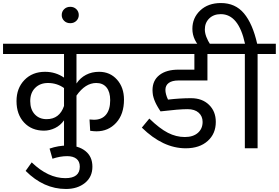

<svg xmlns="http://www.w3.org/2000/svg" viewBox="-40 -977 1837 1265"><path d="M463.9 -621.1V-426.8Q488.3 -463.9 526.6 -483.9Q564.9 -503.9 612.8 -503.9Q685.1 -503.9 731 -452.4Q776.9 -400.9 776.9 -320.8Q776.9 -224.1 725.3 -168Q673.8 -111.8 595.2 -111.8Q580.6 -111.8 554.2 -115.2L549.8 -189.9Q567.4 -188 579.1 -188Q630.4 -188 658.2 -221.2Q686 -254.4 686 -316.9Q686 -371.1 662.1 -400.6Q638.2 -430.2 594.2 -430.2Q522 -430.2 463.9 -347.2V0H381.8V-184.1Q357.9 -150.4 322.5 -133.3Q287.1 -116.2 250 -116.2Q168.5 -116.2 118.7 -169.7Q68.8 -223.1 68.8 -311Q68.8 -396 121.1 -450Q173.3 -503.9 256.8 -503.9Q326.2 -503.9 381.8 -465.8V-621.1H-20V-689H866.2V-621.1ZM267.1 -191.9Q352.1 -191.9 381.8 -278.8V-397Q335 -430.2 275.9 -430.2Q224.1 -430.2 191.7 -397.9Q159.2 -365.7 159.2 -311Q159.2 -255.9 189 -223.9Q218.8 -191.9 267.1 -191.9Z M128.9 148.9 168.9 92.8Q276.9 196.8 390.6 196.8Q485.8 196.8 485.8 121.1Q485.8 86.9 463.9 69.3Q441.9 51.8 402.8 51.8Q356 51.8 305.7 68.8L286.6 2Q344.2 -18.1 403.8 -18.1Q478 -18.1 523.4 18.6Q568.8 55.2 568.8 121.1Q568.8 189 519.5 228.5Q470.2 268.1 394.5 268.1Q248 268.1 128.9 148.9Z M366.7 -877.9Q366.7 -900.9 382.6 -916.5Q398.4 -932.1 422.9 -932.1Q447.3 -932.1 463.1 -916.5Q479 -900.9 479 -877.9Q479 -855.5 463.1 -839.8Q447.3 -824.2 422.9 -824.2Q398.4 -824.2 382.6 -839.8Q366.7 -855.5 366.7 -877.9Z M1135.7 -446.8Q1094.2 -446.8 1072 -430.7Q1049.8 -414.6 1049.8 -384.8Q1049.8 -357.4 1066.9 -320.8Q1147 -330.1 1218.8 -330.1Q1292 -330.1 1336.9 -286.6Q1381.8 -243.2 1381.8 -173.8Q1381.8 -95.7 1328.1 -47.9Q1274.4 0 1183.6 0Q1033.7 0 894.5 -136.2L943.8 -195.8Q1011.7 -129.9 1066.2 -102.1Q1120.6 -74.2 1177.7 -74.2Q1232.4 -74.2 1263.7 -101.6Q1294.9 -128.9 1294.9 -173.8Q1294.9 -211.4 1268.8 -234.6Q1242.7 -257.8 1195.8 -257.8Q1139.2 -257.8 1017.6 -243.2Q1017.1 -243.7 1010.5 -254.2Q1003.9 -264.6 1002.9 -266.4Q1002 -268.1 996.1 -278.1Q990.2 -288.1 988.8 -291.5Q987.3 -294.9 982.7 -304.4Q978 -314 976.6 -319.1Q975.1 -324.2 971.9 -333.3Q968.8 -342.3 967.8 -349.4Q966.8 -356.4 965.8 -365.2Q964.8 -374 964.8 -382.8Q964.8 -446.8 1010.3 -482.4Q1055.7 -518.1 1135.7 -518.1H1240.7V-621.1H825.7V-689H1485.8V-621.1H1326.7V-446.8Z M1777.3 -689V-621.1H1657.2V0H1573.2V-621.1H1456.5V-689H1574.2Q1532.2 -883.8 1414.6 -883.8Q1367.7 -883.8 1338.6 -855.5Q1309.6 -827.1 1309.6 -783.2Q1309.6 -737.8 1348.1 -679.2L1289.6 -659.2Q1260.7 -679.7 1244.1 -714.4Q1227.5 -749 1227.5 -787.1Q1227.5 -859.4 1279.3 -908.2Q1331.1 -957 1415.5 -957Q1510.3 -957 1567.4 -888.9Q1624.5 -820.8 1654.3 -689Z"/></svg>

Font: FiraGO
Style: Regular
Weight: 400
Designer: bBox Type
Foundry: bBox Type GmbH
Version: Version 1.001;PS 001.001;hotconv 1.0.88;makeotf.lib2.5.64775